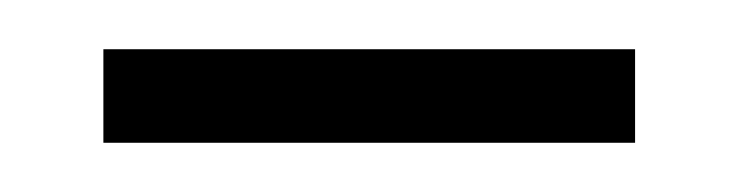

<svg xmlns="http://www.w3.org/2000/svg" viewBox="-20 -312 300 78"><path d="M22 -254H238V-292H22Z"/></svg>

Font: Noto Serif Devanagari Condensed ExtraLight
Style: Regular
Weight: 200
Width: 3
Designer: Universal Thirst, Indian Type Foundry and the Monotype Design Team
Foundry: Monotype Imaging Inc.
Version: Version 2.004